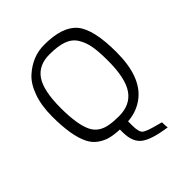

<svg xmlns="http://www.w3.org/2000/svg" viewBox="-235 -797 1130 1130"><g transform="rotate(-45 330.0 -232.0)"><path d="M328 -661Q479 -661 538.5 -590.5Q598 -520 598 -329Q598 -125 494 -44Q437 1 358 7V34Q358 37 358 40Q358 94 374.5 109.5Q391 125 466 144Q484 149 495 152Q495 184 498 197Q384 181 337.5 147.5Q291 114 290 33V7Q245 5 213 -3Q181 -11 150.5 -32Q120 -53 102 -89Q62 -169 62 -328Q62 -419 86.5 -487Q111 -555 152 -591Q230 -661 328 -661ZM309 -599Q219 -599 176 -536Q133 -473 133 -328Q133 -192 165 -126Q193 -70 264 -58Q295 -52 342 -52Q436 -52 481.5 -117.5Q527 -183 527 -329Q527 -403 519 -449Q511 -495 488.5 -531.5Q466 -568 422.5 -583.5Q379 -599 309 -599Z"/></g></svg>

Font: Gafata
Style: Regular
Weight: 400
Designer: Lautaro Hourcade
Foundry: Lautaro Hourcade
Version: Version 4.002; ttfautohint (v0.94.20-1c74) -l 7 -r 28 -G 0 -